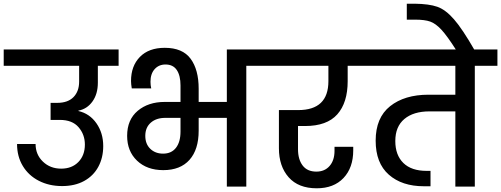

<svg xmlns="http://www.w3.org/2000/svg" viewBox="-44 -1007 2704 1036"><path d="M484 -561Q484 -500 455 -459.5Q426 -419 379 -410V-408Q440 -394 476.5 -341.5Q513 -289 513 -219Q513 -156 486.5 -107Q460 -58 410 -30.5Q360 -3 291 -3Q221 -3 165.5 -31.5Q110 -60 79 -111.5Q48 -163 48 -230H148Q148 -173 187.5 -135Q227 -97 286 -97Q344 -97 379 -133Q414 -169 414 -227Q414 -281 380 -320.5Q346 -360 279 -360H229V-452H265Q322 -452 352.5 -483Q383 -514 383 -567V-652H-24V-740H596V-652H484Z M1408 -740V-652H1285V0H1180V-371H1028V-302Q1028 -200 978.5 -144.5Q929 -89 837 -89Q749 -89 695.5 -140Q642 -191 642 -274Q642 -361 699 -409Q756 -457 845 -457H930V-546Q930 -599 910 -629Q890 -659 849 -659Q813 -659 790.5 -634Q768 -609 768 -566Q768 -547 772 -530H667Q663 -554 663 -570Q663 -651 711 -700Q759 -749 845 -749Q941 -749 984.5 -690Q1028 -631 1028 -528V-457H1180V-740ZM930 -371H848Q799 -371 769.5 -345Q740 -319 740 -274Q740 -230 767 -204Q794 -178 836 -178Q881 -178 905.5 -209.5Q930 -241 930 -297Z M1564 -327V-202Q1564 -147 1589 -114Q1614 -81 1663 -81Q1708 -81 1734.5 -111.5Q1761 -142 1761 -193V-215H1862V-196Q1862 -102 1809.5 -46.5Q1757 9 1665 9Q1566 9 1513.5 -50.5Q1461 -110 1461 -207V-413H1565Q1728 -413 1728 -569V-652H1360V-740H1942V-652H1832V-569Q1832 -453 1776 -390Q1720 -327 1602 -327Z M2640 -652H2518V0H2413V-406H2273Q2187 -406 2138 -365Q2089 -324 2089 -246Q2089 -170 2132.5 -127.5Q2176 -85 2258 -85H2279V-2H2243Q2125 -2 2054 -64.5Q1983 -127 1983 -248Q1983 -372 2061 -434Q2139 -496 2268 -496H2413V-652H1894V-740H2640Z M2418 -736Q2369 -813 2338 -846.5Q2307 -880 2277.5 -890.5Q2248 -901 2196 -901H2151V-987H2194Q2271 -986 2315.5 -970.5Q2360 -955 2405.5 -903Q2451 -851 2517 -736Z"/></svg>

Font: A Bank Premium Med
Style: Regular
Weight: 500
Designer: Ninad Kale (Devanagari), Jonny Pinhorn (Latin), Htun Naung (Myanmar)
Foundry: Indian Type Foundry
Version: 4.004